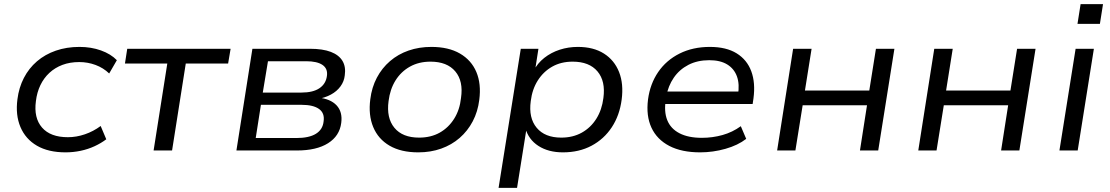

<svg xmlns="http://www.w3.org/2000/svg" viewBox="-20 -725 5348 925"><path d="M296 9Q213 9 158 -23Q103 -55 78.5 -113Q54 -171 64 -247Q71 -303 95 -349.5Q119 -396 158 -429.5Q197 -463 249 -481Q301 -499 363 -499Q419 -499 466.5 -482Q514 -465 543 -435L506 -371Q478 -398 440.5 -412Q403 -426 362 -426Q317 -426 281 -412.5Q245 -399 218 -374Q191 -349 174.5 -314.5Q158 -280 153 -238Q142 -157 182.5 -110.5Q223 -64 307 -64Q348 -64 389 -78Q430 -92 465 -118L492 -54Q467 -35 435.5 -20.5Q404 -6 368.5 1.5Q333 9 296 9Z M720 0 786 -419H582L593 -490H1091L1079 -419H875L809 0Z M1119 0 1196 -490H1473Q1535 -490 1574 -475Q1613 -460 1630 -431.5Q1647 -403 1641 -362Q1638 -333 1620.5 -309Q1603 -285 1574.5 -269.5Q1546 -254 1510 -248L1512 -255Q1572 -249 1601.5 -217.5Q1631 -186 1624 -133Q1616 -70 1560.5 -35Q1505 0 1410 0ZM1212 -60H1407Q1469 -60 1502 -80.5Q1535 -101 1539 -140Q1545 -180 1517 -200Q1489 -220 1433 -220H1237ZM1246 -279H1432Q1488 -279 1519 -300Q1550 -321 1555 -359Q1560 -394 1534 -412Q1508 -430 1455 -430H1271Z M1995 9Q1912 9 1857 -23Q1802 -55 1778 -113Q1754 -171 1764 -247Q1771 -304 1795.5 -350.5Q1820 -397 1859 -430.5Q1898 -464 1948.5 -481.5Q1999 -499 2058 -499Q2141 -499 2196 -467Q2251 -435 2275 -378Q2299 -321 2289 -244Q2282 -187 2257.5 -140.5Q2233 -94 2194.5 -60.5Q2156 -27 2105.5 -9Q2055 9 1995 9ZM1999 -62Q2056 -62 2098.5 -86Q2141 -110 2168 -153Q2195 -196 2201 -253Q2213 -334 2173.5 -381Q2134 -428 2054 -428Q1998 -428 1955 -404Q1912 -380 1885.5 -337.5Q1859 -295 1852 -238Q1841 -157 1880 -109.5Q1919 -62 1999 -62Z M2382 180 2489 -490H2574L2557 -381H2549Q2569 -420 2602 -446Q2635 -472 2676.5 -485.5Q2718 -499 2764 -499Q2839 -499 2889.5 -467Q2940 -435 2962.5 -378Q2985 -321 2975 -245Q2965 -169 2927.5 -112Q2890 -55 2830 -23Q2770 9 2692 9Q2622 9 2574 -22Q2526 -53 2511 -108H2517L2471 180ZM2684 -62Q2740 -62 2783 -86Q2826 -110 2853 -153Q2880 -196 2887 -253Q2898 -334 2858.5 -381Q2819 -428 2739 -428Q2683 -428 2640.5 -404Q2598 -380 2571 -337.5Q2544 -295 2537 -238Q2526 -157 2565.5 -109.5Q2605 -62 2684 -62Z M3353 9Q3264 9 3204.5 -22Q3145 -53 3118.5 -110Q3092 -167 3102 -246Q3112 -321 3151 -378Q3190 -435 3254 -467Q3318 -499 3400 -499Q3479 -499 3529 -468Q3579 -437 3599.5 -381.5Q3620 -326 3610 -251L3606 -224H3165L3174 -284H3558L3535 -266Q3544 -319 3530.5 -356.5Q3517 -394 3483.5 -414.5Q3450 -435 3397 -435Q3340 -435 3296.5 -412.5Q3253 -390 3226 -350.5Q3199 -311 3190 -261L3188 -247Q3178 -188 3194.5 -146.5Q3211 -105 3253.5 -83Q3296 -61 3361 -61Q3413 -61 3461 -74.5Q3509 -88 3549 -117L3575 -56Q3535 -25 3475 -8Q3415 9 3353 9Z M3724 0 3801 -490H3890L3858 -289H4168L4200 -490H4289L4211 0H4123L4157 -218H3847L3812 0Z M4404 0 4481 -490H4570L4538 -289H4848L4880 -490H4969L4891 0H4803L4837 -218H4527L4492 0Z M5171 -610 5186 -705H5294L5279 -610ZM5084 0 5162 -490H5250L5172 0Z"/></svg>

Font: Nunito Sans 10pt SemiExpanded
Style: Italic
Weight: 400
Width: 6
Italic angle: -9°
Designer: Vernon Adams
Foundry: Vernon Adams
Version: Version 3.101;gftools[0.9.27]